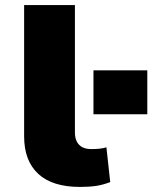

<svg xmlns="http://www.w3.org/2000/svg" viewBox="-20 -725 600 756"><path d="M295 11Q186 11 130.5 -40.5Q75 -92 75 -188V-705H275V-203Q275 -182 282.5 -167.5Q290 -153 304 -145.5Q318 -138 340 -138Q357 -138 371.5 -139.5Q386 -141 399 -145L414 -8Q385 3 358.5 7Q332 11 295 11ZM348 -275V-448H560V-275Z"/></svg>

Font: Nunito Sans 7pt SemiExpanded Black
Style: Regular
Weight: 900
Width: 6
Designer: Vernon Adams
Foundry: Vernon Adams
Version: Version 3.101;gftools[0.9.27]